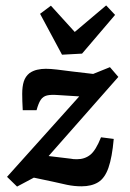

<svg xmlns="http://www.w3.org/2000/svg" viewBox="-20 -681 480 709"><path d="M43 8 6 -28 304 -360 305 -323 194 -330Q168 -332 153.5 -328.5Q139 -325 130.5 -312.5Q122 -300 115 -274H64Q63 -292 62.5 -307Q62 -322 62 -334Q62 -362 68 -380.5Q74 -399 89 -411Q102 -420 117.5 -423.5Q133 -427 149 -427Q166 -427 191.5 -424Q217 -421 247 -417L324 -408L386 -433L417 -397L128 -69L124 -109L241 -95Q245 -94 251 -93.5Q257 -93 264 -93Q293 -93 313.5 -109.5Q334 -126 353 -174L400 -168Q394 -100 380.5 -61.5Q367 -23 342.5 -8Q318 7 281 7Q254 7 227.5 1.5Q201 -4 176 -10L105 -25ZM405 -626 283 -483 209 -479 128 -630 168 -660 256 -563 372 -661Z"/></svg>

Font: Yrsa SemiBold
Style: Italic
Weight: 600
Italic angle: -7.10001°
Version: Version 2.004